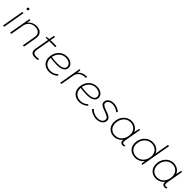

<svg xmlns="http://www.w3.org/2000/svg" viewBox="486 -2504 4295 4295"><g transform="rotate(45 2633.5 -356.5)"><path d="M48 0H86L176 -520H138ZM178 -626C195 -626 212 -640 212 -660C212 -675 201 -689 185 -689C166 -689 150 -672 150 -653C150 -638 161 -626 178 -626Z M272 0H311L370 -333C394 -428 477 -490 575 -490C693 -490 750 -426 730 -316L675 0H713L769 -316C791 -440 729 -526 585 -526C504 -526 434 -492 385 -428C390 -465 394 -497 393 -520H364Z M1039 3C1073 5 1119 1 1145 -6L1151 -41C1125 -35 1078 -32 1050 -34C984 -38 954 -74 967 -147L1025 -484H1215L1221 -520H1031L1053 -645L1015 -639L994 -520C970 -518 934 -513 915 -508L911 -484H988L928 -144C911 -49 954 -2 1039 3Z M1508 6C1588 6 1661 -24 1716 -80L1689 -104C1644 -58 1582 -31 1513 -31C1393 -31 1313 -106 1313 -224L1314 -243C1366 -234 1437 -226 1517 -226C1634 -226 1755 -257 1755 -369C1755 -470 1657 -524 1550 -524C1391 -524 1273 -387 1273 -220C1273 -83 1367 6 1508 6ZM1317 -275C1337 -392 1424 -487 1546 -487C1634 -487 1716 -446 1716 -366C1716 -279 1612 -259 1512 -259C1435 -259 1366 -267 1317 -275Z M1858 0H1896L1952 -317C1970 -423 2055 -482 2168 -482C2175 -482 2181 -482 2187 -481L2194 -520H2182C2089 -520 2016 -488 1970 -426C1975 -462 1978 -497 1977 -520H1948Z M2458 6C2538 6 2611 -24 2666 -80L2639 -104C2594 -58 2532 -31 2463 -31C2343 -31 2263 -106 2263 -224L2264 -243C2316 -234 2387 -226 2467 -226C2584 -226 2705 -257 2705 -369C2705 -470 2607 -524 2500 -524C2341 -524 2223 -387 2223 -220C2223 -83 2317 6 2458 6ZM2267 -275C2287 -392 2374 -487 2496 -487C2584 -487 2666 -446 2666 -366C2666 -279 2562 -259 2462 -259C2385 -259 2316 -267 2267 -275Z M3006 7C3115 7 3201 -54 3201 -145C3201 -214 3139 -250 3028 -287C2926 -320 2889 -349 2889 -391C2889 -450 2949 -489 3023 -489C3089 -489 3157 -465 3209 -419L3233 -448C3184 -495 3103 -526 3028 -526C2932 -526 2849 -471 2849 -385C2849 -321 2904 -288 3007 -253C3095 -223 3162 -195 3160 -139C3160 -71 3096 -29 3010 -29C2928 -29 2854 -61 2803 -117L2776 -90C2824 -32 2918 7 3006 7Z M3830 4C3848 4 3861 2 3879 -2L3885 -38C3869 -33 3856 -32 3838 -32C3794 -32 3790 -68 3799 -121L3869 -520H3839C3826 -477 3816 -433 3807 -390C3775 -472 3699 -526 3596 -526C3429 -526 3328 -379 3328 -226C3328 -93 3417 5 3554 5C3637 5 3708 -32 3756 -93C3750 -29 3779 4 3830 4ZM3595 -489C3697 -489 3787 -420 3787 -293C3787 -157 3702 -32 3560 -32C3443 -32 3368 -112 3368 -230C3368 -362 3454 -489 3595 -489Z M4428 0H4456L4583 -720H4545L4486 -384C4455 -469 4375 -526 4266 -526C4094 -526 3989 -379 3989 -227C3989 -93 4082 4 4224 4C4312 4 4386 -35 4436 -99C4430 -60 4428 -20 4428 0ZM4265 -489C4371 -489 4465 -421 4465 -293C4465 -279 4464 -265 4462 -251L4460 -239C4440 -126 4356 -33 4231 -33C4108 -33 4029 -113 4029 -230C4029 -363 4119 -489 4265 -489Z M5159 4C5177 4 5190 2 5208 -2L5214 -38C5198 -33 5185 -32 5167 -32C5123 -32 5119 -68 5128 -121L5198 -520H5168C5155 -477 5145 -433 5136 -390C5104 -472 5028 -526 4925 -526C4758 -526 4657 -379 4657 -226C4657 -93 4746 5 4883 5C4966 5 5037 -32 5085 -93C5079 -29 5108 4 5159 4ZM4924 -489C5026 -489 5116 -420 5116 -293C5116 -157 5031 -32 4889 -32C4772 -32 4697 -112 4697 -230C4697 -362 4783 -489 4924 -489Z"/></g></svg>

Font: Fixel Display 20240404 ExLight
Style: Italic
Weight: 200
Italic angle: -10°
Designer: AlfaBravo + MacPaw
Foundry: Kyrylo Tkachov, Marchela Mozhyna, Serhii Makarenko, Maria Weinstein, Zakhar Kryvoshyya
Version: Version 1.211;Glyphs 3.2 (3225)